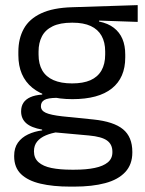

<svg xmlns="http://www.w3.org/2000/svg" viewBox="-20 -524 552 732"><path d="M256 -146Q156.5 -146 103.2 -189.5Q50 -233 50 -314V-326.5Q50 -377 70.8 -414.5Q91.5 -452 137 -473.2Q182.5 -494.5 256 -496.5L505 -504.5V-440.5L358 -445.5L357.5 -442Q392 -435 414 -418Q436 -401 446.8 -375.5Q457.5 -350 457.5 -316V-305Q457.5 -227.5 406.5 -186.8Q355.5 -146 256 -146ZM252.5 123H264Q309 123 341.2 116.2Q373.5 109.5 391 95Q408.5 80.5 408.5 56.5V54.5Q408.5 26.5 388.2 11.8Q368 -3 319 -7.5L181 -20L204 -21Q176 -17 154.8 -8Q133.5 1 121.5 15.8Q109.5 30.5 109.5 52.5V53.5Q109.5 79 127 94.5Q144.5 110 176.5 116.5Q208.5 123 252.5 123ZM248 187.5Q182 187.5 134.2 176.2Q86.5 165 60.2 139.8Q34 114.5 34 72V70Q34 40 48.2 20Q62.5 0 86.8 -11.5Q111 -23 141 -27L140.5 -30Q99.5 -37 80 -54.2Q60.5 -71.5 60.5 -99V-99.5Q60.5 -118.5 69.2 -132Q78 -145.5 95.8 -153.5Q113.5 -161.5 141 -163.5V-173.5L234 -150L196 -151Q162 -150.5 149 -142.8Q136 -135 136 -119.5V-119Q136 -102.5 154.5 -94Q173 -85.5 217.5 -80.5L336 -68.5Q413.5 -60.5 449 -31.2Q484.5 -2 484.5 55V57.5Q484.5 103 457.5 132Q430.5 161 381 174.2Q331.5 187.5 262.5 187.5ZM255 -206Q297 -206 324.8 -218.2Q352.5 -230.5 366.8 -255.2Q381 -280 381 -316V-328Q381 -363 367.2 -387.5Q353.5 -412 326 -424.8Q298.5 -437.5 257 -437.5H254Q209 -437.5 180.8 -423.8Q152.5 -410 139.8 -385.2Q127 -360.5 127 -327.5V-316Q127 -280 141.2 -255.5Q155.5 -231 184 -218.5Q212.5 -206 255 -206Z"/></svg>

Font: Anek Gurmukhi Medium
Style: Regular
Weight: 400
Version: Version 1.003